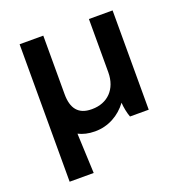

<svg xmlns="http://www.w3.org/2000/svg" viewBox="-130 -633 895 945"><g transform="rotate(-20 318.0 -160.0)"><path d="M277 10H279C348 10 408 -24 448 -78C449 -55 456 -20 464 0H562V-520H438V-241C438 -153 383 -98 302 -98H299C230 -98 199 -139 199 -213V-520H75V200H201L192 -9C216 3 244 10 277 10Z"/></g></svg>

Font: Fixel Display SemiBold
Style: Regular
Weight: 600
Designer: AlfaBravo + MacPaw
Foundry: Kyrylo Tkachov, Marchela Mozhyna, Serhii Makarenko, Maria Weinstein, Zakhar Kryvoshyya
Version: Version 1.211